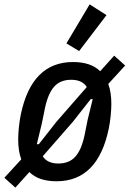

<svg xmlns="http://www.w3.org/2000/svg" viewBox="-49 -815 591 876"><path d="M217 -69Q267 -69 295 -100.5Q323 -132 337 -199L351 -269L374 -363H365L284 -260L146 -102Q167 -69 217 -69ZM276 -451Q226 -451 198 -419.5Q170 -388 156 -321L142 -252L119 -157H128L209 -260L347 -418Q326 -451 276 -451ZM445 -432Q459 -394 459 -341Q459 -318 456 -287Q453 -256 447 -227Q397 12 209 12Q127 12 85 -30L21 41L-29 -4L48 -88Q34 -126 34 -179Q34 -202 37 -233Q40 -264 46 -293Q96 -532 284 -532Q366 -532 408 -490L472 -561L522 -516ZM312 -582 254 -617 360 -795 437 -746Z"/></svg>

Font: IBM Plex Sans Condensed Medium
Style: Italic
Weight: 500
Width: 3
Italic angle: -11°
Designer: Mike Abbink, Paul van der Laan, Pieter van Rosmalen
Foundry: Bold Monday
Version: Version 1.3